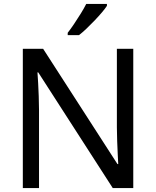

<svg xmlns="http://www.w3.org/2000/svg" viewBox="-20 -964 800 984"><path d="M663 0H558L176 -593H172Q174 -570 175.5 -538.5Q177 -507 178.5 -471.5Q180 -436 180 -399V0H97V-714H201L582 -123H586Q585 -139 583.5 -171Q582 -203 580.5 -241Q579 -279 579 -311V-714H663ZM528 -934Q519 -920 502 -900Q485 -880 464.5 -858.5Q444 -837 423.5 -817.5Q403 -798 385 -784H327V-796Q342 -815 359.5 -841Q377 -867 394 -894.5Q411 -922 422 -944H528Z"/></svg>

Font: Noto Sans Kannada
Style: Regular
Weight: 400
Designer: Jelle Bosma - Monotype Design Team
Foundry: Monotype Imaging Inc.
Version: Version 2.003